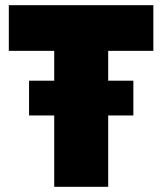

<svg xmlns="http://www.w3.org/2000/svg" viewBox="-20 -720 625 740"><path d="M92 -275H189V0H397V-275H494V-409H397V-524H571V-700H14V-524H189V-409H92Z"/></svg>

Font: Fixel Display Black
Style: Regular
Weight: 900
Designer: AlfaBravo + MacPaw
Foundry: Kyrylo Tkachov, Marchela Mozhyna, Serhii Makarenko, Maria Weinstein, Zakhar Kryvoshyya
Version: Version 1.211